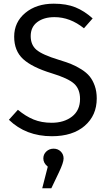

<svg xmlns="http://www.w3.org/2000/svg" viewBox="-20 -720 584 1032"><path d="M269 -700.2Q336.9 -700.2 385.3 -680.7Q433.6 -661.1 478 -621.1L431.2 -567.9Q356.9 -627.9 272.9 -627.9Q215.8 -627.9 180.4 -601.3Q145 -574.7 145 -525.9Q145 -479 175.8 -452.4Q206.5 -425.8 297.9 -397.9Q335.4 -386.7 362.5 -375.7Q389.6 -364.7 417.2 -347.4Q444.8 -330.1 461.7 -309.6Q478.5 -289.1 489.3 -258.8Q500 -228.5 500 -190.9Q500 -99.6 435.3 -43.7Q370.6 12.2 258.8 12.2Q119.1 12.2 27.8 -76.2L76.2 -129.9Q117.7 -95.2 160.6 -77.6Q203.6 -60.1 257.8 -60.1Q324.2 -60.1 367.2 -93.5Q410.2 -127 410.2 -188Q410.2 -241.2 378.2 -270.3Q346.2 -299.3 257.8 -326.2Q152.3 -358.4 104.2 -402.6Q56.2 -446.8 56.2 -522.9Q56.2 -600.6 115.7 -650.4Q175.3 -700.2 269 -700.2ZM321.8 131.8Q321.8 153.8 296.9 206.1L255.9 292H207L236.8 175.8Q212.9 156.7 212.9 131.8Q212.9 109.4 229 94.2Q245.1 79.1 268.1 79.1Q291 79.1 306.4 94.2Q321.8 109.4 321.8 131.8Z"/></svg>

Font: Fira Sans Book
Style: Regular
Weight: 350
Designer: Carrois Corporate & Edenspiekermann AG
Foundry: Carrois Corporate GbR & Edenspiekermann AG
Version: Version 4.203;PS 004.203;hotconv 1.0.88;makeotf.lib2.5.64775